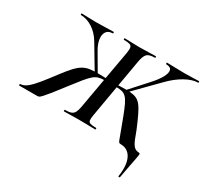

<svg xmlns="http://www.w3.org/2000/svg" viewBox="-199 -855 1356 1280"><g transform="rotate(30 479.5 -214.5)"><path d="M312 0Q310 0 310 -6Q310 -12 312 -12Q343 -12 359.5 -18Q376 -24 384.5 -40Q393 -56 398 -84L480 -547Q485 -576 482 -590Q479 -604 465 -608.5Q451 -613 421 -613Q417 -613 417 -619Q417 -625 421 -625Q446 -625 474 -623.5Q502 -622 533 -622Q570 -622 602.5 -623.5Q635 -625 658 -625Q662 -625 662 -619Q662 -613 658 -613Q615 -613 599 -597Q583 -581 575 -538L495 -77Q490 -49 492 -35Q494 -21 508 -16.5Q522 -12 552 -12Q556 -12 556 -6Q556 0 552 0Q526 0 495 -1Q464 -2 428 -2Q396 -2 366 -1Q336 0 312 0ZM-32 0Q-35 0 -34.5 -6Q-34 -12 -32 -12Q-4 -13 22.5 -35Q49 -57 81.5 -97Q114 -137 156 -193Q192 -241 218.5 -269.5Q245 -298 268.5 -311.5Q292 -325 317.5 -329Q343 -333 378 -333Q416 -333 477 -330L475 -312Q465 -313 456.5 -314Q448 -315 440 -315Q415 -315 396 -309Q377 -303 358.5 -287Q340 -271 315.5 -241Q291 -211 255 -164Q208 -102 181 -68.5Q154 -35 140.5 -20.5Q127 -6 120.5 -3Q114 0 106 0ZM366 -317 255 -503Q223 -557 178.5 -585Q134 -613 90 -613Q86 -613 86 -619Q86 -625 89 -625Q112 -625 136 -623.5Q160 -622 200 -622Q237 -622 271 -623.5Q305 -625 333 -625Q337 -625 337 -619Q337 -613 333 -613Q301 -613 286.5 -592Q272 -571 276.5 -536.5Q281 -502 305 -461L384 -326ZM855 193Q854 197 848 196Q842 195 843 192Q857 101 831.5 50.5Q806 0 747 0Q740 0 736 -3.5Q732 -7 726 -23Q720 -39 707 -74.5Q694 -110 670 -173Q652 -220 638.5 -248Q625 -276 611 -290.5Q597 -305 580 -310Q563 -315 538 -315Q529 -315 521 -314Q513 -313 502 -312V-330Q564 -333 599 -333Q635 -333 659 -327.5Q683 -322 700.5 -306.5Q718 -291 734.5 -261.5Q751 -232 772 -184Q796 -130 809.5 -91.5Q823 -53 838.5 -33Q854 -13 880 -12Q888 -12 890 -8Q892 -4 890 6Q888 21 884 41Q880 61 873 96Q866 131 855 193ZM609 -317 595 -326 717 -461Q756 -504 774 -538Q792 -572 786 -592.5Q780 -613 745 -613Q743 -613 743 -619Q743 -625 745 -625Q777 -625 810.5 -623.5Q844 -622 880 -622Q921 -622 945.5 -623.5Q970 -625 991 -625Q994 -625 994 -619Q994 -613 991 -613Q948 -613 893.5 -582.5Q839 -552 787 -498Z"/></g></svg>

Font: Cormorant
Style: Bold Italic
Weight: 700
Italic angle: -10°
Designer: Christian Thalmann (Catharsis Fonts)
Foundry: Catharsis Fonts
Version: Version 4.000